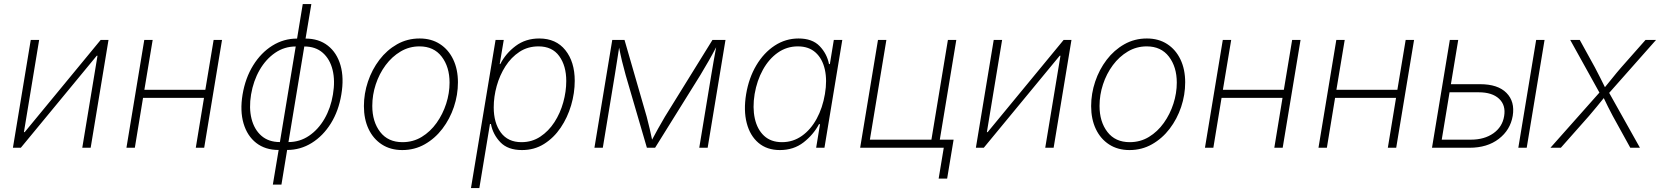

<svg xmlns="http://www.w3.org/2000/svg" viewBox="-20 -748 8404 972"><path d="M439 0H396.5L473.6 -465.8H469.7L85.4 0H45.4L135.7 -545.9H178.2L101.1 -79.1H105L489.7 -545.9H529.3Z M752.9 -545.9 710.9 -293.5H1019.5L1061.5 -545.9H1104L1013.7 0H971.2L1012.7 -252.4H704.1L662.6 0H620.1L710.4 -545.9Z M1361.3 186.5 1390.6 11.2H1390.1Q1322.8 11.2 1277.1 -24.4Q1231.4 -60.1 1212.9 -123.3Q1194.3 -186.5 1208 -269.5Q1222.2 -353.5 1261.7 -417.2Q1301.3 -481 1358.6 -516.8Q1416 -552.7 1483.4 -552.7H1483.9L1512.7 -727.5H1556.2L1526.9 -552.7Q1594.2 -552.7 1639.9 -516.8Q1685.5 -481 1703.9 -417.2Q1722.2 -353.5 1708 -269.5Q1694.3 -186.5 1655 -123.3Q1615.7 -60.1 1558.3 -24.4Q1501 11.2 1433.6 11.2L1404.8 186.5ZM1397 -28.8 1477.1 -512.7Q1419.9 -512.7 1373 -480.7Q1326.2 -448.7 1294.4 -393.8Q1262.7 -338.9 1251 -269.5Q1239.7 -201.2 1253.4 -146.7Q1267.1 -92.3 1303.5 -60.5Q1339.8 -28.8 1397 -28.8ZM1520.5 -512.7 1440.4 -28.8Q1497.6 -28.8 1544.4 -60.5Q1591.3 -92.3 1622.8 -146.7Q1654.3 -201.2 1665.5 -269.5Q1677.2 -338.9 1663.8 -393.8Q1650.4 -448.7 1614 -480.7Q1577.6 -512.7 1520.5 -512.7Z M2016.6 11.7Q1957 11.7 1913.3 -16.6Q1869.6 -44.9 1845.9 -95Q1822.3 -145 1822.3 -210.9Q1822.3 -273.9 1842.8 -335Q1863.3 -396 1900.9 -445.3Q1938.5 -494.6 1990.2 -523.9Q2042 -553.2 2104.5 -553.2Q2163.6 -553.2 2207 -525.1Q2250.5 -497.1 2274.4 -447Q2298.3 -397 2298.3 -331.1Q2298.3 -267.6 2277.8 -206.5Q2257.3 -145.5 2219.7 -96.2Q2182.1 -46.9 2130.4 -17.6Q2078.6 11.7 2016.6 11.7ZM2017.6 -28.3Q2071.3 -28.3 2115 -54.9Q2158.7 -81.5 2190.2 -125.7Q2221.7 -169.9 2238.8 -223.1Q2255.9 -276.4 2255.9 -329.6Q2255.9 -409.2 2216.1 -461.2Q2176.3 -513.2 2103.5 -513.2Q2051.8 -513.2 2008.1 -487.3Q1964.4 -461.4 1932.1 -418Q1899.9 -374.5 1882.3 -321Q1864.7 -267.6 1864.7 -211.9Q1864.7 -131.8 1904.5 -80.1Q1944.3 -28.3 2017.6 -28.3Z M2364.3 204.1 2488.8 -545.9H2530.3L2509.8 -423.8H2512.7Q2540 -477.5 2590.6 -515.4Q2641.1 -553.2 2710 -553.2Q2794.9 -553.2 2842.3 -493.9Q2889.6 -434.6 2889.6 -338.9Q2889.6 -276.9 2871.3 -214.8Q2853 -152.8 2818.4 -101.6Q2783.7 -50.3 2734.4 -19.3Q2685.1 11.7 2622.6 11.7Q2551.3 11.7 2513.4 -27.6Q2475.6 -66.9 2465.3 -120.1H2460.4L2406.7 204.1ZM2620.1 -28.3Q2673.3 -28.3 2715.3 -56.2Q2757.3 -84 2786.9 -129.6Q2816.4 -175.3 2831.5 -230Q2846.7 -284.7 2846.7 -337.9Q2846.7 -415 2811 -464.1Q2775.4 -513.2 2706.1 -513.2Q2651.9 -513.2 2609.9 -485.6Q2567.9 -458 2538.8 -412.6Q2509.8 -367.2 2494.6 -312.7Q2479.5 -258.3 2479.5 -204.6Q2479.5 -126 2515.4 -77.1Q2551.3 -28.3 2620.1 -28.3Z M2989.3 0 3079.6 -545.9H3141.6L3253.9 -157.2Q3262.7 -124.5 3269 -96.4Q3275.4 -68.4 3281.2 -41Q3295.9 -68.4 3311.3 -96.4Q3326.7 -124.5 3346.2 -157.2L3586.9 -545.9H3652.8L3562.5 0H3520L3580.6 -367.2Q3586.4 -402.8 3592.8 -438.7Q3599.1 -474.6 3605.5 -508.8Q3586.4 -472.2 3567.6 -439.5Q3548.8 -406.7 3525.4 -367.7L3296.4 0H3254.9L3147.5 -367.7Q3136.7 -406.2 3128.9 -438.7Q3121.1 -471.2 3114.3 -506.8Q3108.9 -473.1 3103.5 -437.7Q3098.1 -402.3 3092.3 -367.2L3031.7 0Z M3928.2 11.7Q3862.8 11.7 3819.8 -24.7Q3776.9 -61 3760.3 -125Q3743.7 -189 3757.3 -271.5Q3771 -353.5 3808.8 -417.2Q3846.7 -481 3901.9 -517.1Q3957 -553.2 4022.5 -553.2Q4092.3 -553.2 4129.4 -514.6Q4166.5 -476.1 4176.8 -423.8H4181.2L4201.2 -545.9H4244.1L4153.8 0H4111.8L4131.3 -119.1H4126Q4098.1 -66.4 4048.1 -27.3Q3998 11.7 3928.2 11.7ZM3939 -28.3Q3994.6 -28.3 4039.6 -60.1Q4084.5 -91.8 4114.5 -147Q4144.5 -202.1 4156.2 -272Q4168 -341.3 4155.8 -396Q4143.6 -450.7 4109.1 -481.9Q4074.7 -513.2 4019 -513.2Q3962.9 -513.2 3917.7 -481.4Q3872.6 -449.7 3842.3 -395Q3812 -340.3 3800.3 -272Q3789.1 -203.1 3801.3 -147.9Q3813.5 -92.8 3848.1 -60.5Q3882.8 -28.3 3939 -28.3Z M4334.5 0 4424.8 -545.9H4467.3L4383.8 -41H4695.3L4778.8 -545.9H4821.3L4731 0ZM4731.9 156.2 4757.8 0H4710.9L4717.8 -41H4807.6L4774.9 156.2Z M5314 0H5271.5L5348.6 -465.8H5344.7L4960.4 0H4920.4L5010.7 -545.9H5053.2L4976.1 -79.1H4980L5364.7 -545.9H5404.3Z M5698.2 11.7Q5638.7 11.7 5595 -16.6Q5551.3 -44.9 5527.6 -95Q5503.9 -145 5503.9 -210.9Q5503.9 -273.9 5524.4 -335Q5544.9 -396 5582.5 -445.3Q5620.1 -494.6 5671.9 -523.9Q5723.6 -553.2 5786.1 -553.2Q5845.2 -553.2 5888.7 -525.1Q5932.1 -497.1 5956.1 -447Q5980 -397 5980 -331.1Q5980 -267.6 5959.5 -206.5Q5939 -145.5 5901.4 -96.2Q5863.8 -46.9 5812 -17.6Q5760.3 11.7 5698.2 11.7ZM5699.2 -28.3Q5752.9 -28.3 5796.6 -54.9Q5840.3 -81.5 5871.8 -125.7Q5903.3 -169.9 5920.4 -223.1Q5937.5 -276.4 5937.5 -329.6Q5937.5 -409.2 5897.7 -461.2Q5857.9 -513.2 5785.2 -513.2Q5733.4 -513.2 5689.7 -487.3Q5646 -461.4 5613.8 -418Q5581.5 -374.5 5564 -321Q5546.4 -267.6 5546.4 -211.9Q5546.4 -131.8 5586.2 -80.1Q5626 -28.3 5699.2 -28.3Z M6212.9 -545.9 6170.9 -293.5H6479.5L6521.5 -545.9H6564L6473.6 0H6431.2L6472.7 -252.4H6164.1L6122.6 0H6080.1L6170.4 -545.9Z M6787.6 -545.9 6745.6 -293.5H7054.2L7096.2 -545.9H7138.7L7048.3 0H7005.9L7047.4 -252.4H6738.8L6697.3 0H6654.8L6745.1 -545.9Z M7325.2 -321.8H7472.7Q7563 -321.8 7606.4 -277.8Q7649.9 -233.9 7638.2 -161.6Q7626 -89.8 7567.6 -44.9Q7509.3 0 7419.4 0H7229.5L7319.8 -545.9H7362.3ZM7318.4 -280.8 7278.8 -41H7426.3Q7494.6 -41 7540.3 -73.2Q7585.9 -105.5 7594.7 -160.2Q7604 -215.3 7569.1 -248Q7534.2 -280.8 7465.8 -280.8ZM7666.5 0 7756.8 -545.9H7799.3L7709 0Z M7829.1 0 8077.1 -279.3 7929.2 -545.9H7977.5L8054.2 -406.7Q8068.4 -380.4 8080.6 -355.5Q8092.8 -330.6 8105 -306.6Q8125 -330.6 8144.8 -355.5Q8164.6 -380.4 8187.5 -406.7L8310.5 -545.9H8363.8L8126.5 -277.8L8282.2 0H8233.4L8144.5 -161.1Q8131.3 -185.1 8120.6 -207.3Q8109.9 -229.5 8099.1 -251.5Q8081.1 -229.5 8063.2 -207.3Q8045.4 -185.1 8024.4 -161.1L7881.8 0Z"/></svg>

Font: Inter Extra Light
Style: Italic
Weight: 200
Italic angle: -9.39999°
Designer: Rasmus Andersson
Foundry: rsms
Version: Version 4.000;git-3c8e0fc